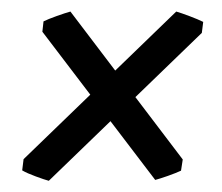

<svg xmlns="http://www.w3.org/2000/svg" viewBox="-20 -419 386 334"><path d="M294.9 -122.1Q286.6 -118.2 272 -113Q257.3 -107.9 250 -106L53.7 -363.8L55.7 -381.8Q63.5 -385.7 78.6 -391.1Q93.8 -396.5 102.5 -398.9L297.9 -141.6ZM18.6 -122.6 21 -142.1 286.6 -398.9Q294.9 -396.5 309.8 -390.9Q324.7 -385.3 333.5 -380.9L331.1 -361.8L64.9 -104.5Q57.6 -106.4 42.2 -112.1Q26.9 -117.7 18.6 -122.6Z"/></svg>

Font: Dai Banna SIL Medium
Style: Italic
Weight: 500
Italic angle: -11°
Designer: Victor Gaultney
Foundry: SIL International
Version: Version 4.000